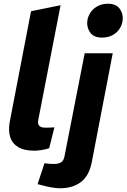

<svg xmlns="http://www.w3.org/2000/svg" viewBox="-20 -798 677 1027"><path d="M243 -5Q224 1 203 4.5Q182 8 163 8Q108 8 76 -12Q44 -32 34 -67Q24 -102 32 -146L146 -738L304 -770L185 -158Q180 -135 190 -125Q200 -115 224 -115Q237 -115 248.5 -115.5Q260 -116 271 -117ZM181 187 218 75 232 77Q240 78 250 78.5Q260 79 268 79Q294 79 308 69.5Q322 60 326 33L433 -513H583L471 69Q457 142 413 175.5Q369 209 302 209Q282 209 255.5 204.5Q229 200 205 193ZM525 -597Q481 -597 462 -624.5Q443 -652 447 -686Q450 -709 463.5 -730Q477 -751 501 -764.5Q525 -778 557 -778Q601 -778 620.5 -751Q640 -724 636 -690Q634 -667 620.5 -645.5Q607 -624 583 -610.5Q559 -597 525 -597Z"/></svg>

Font: REM SemiBold
Style: Italic
Weight: 600
Italic angle: -11°
Designer: Octavio Pardo
Foundry: Ashler Design
Version: Version 1.005;gftools[0.9.28]